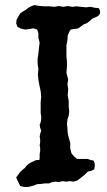

<svg xmlns="http://www.w3.org/2000/svg" viewBox="-20 -725 422 760"><path d="M116 -705 127 -703 141 -701 157 -700H175L195 -698L213 -701L231 -698L248 -701L267 -698L283 -700L300 -698L321 -696L338 -698L357 -694L371 -693L376 -682V-672L369 -662L359 -657L345 -651L335 -642L324 -633L312 -629L300 -620L288 -612L272 -610L260 -608L254 -599L248 -584L247 -567L243 -546V-502L245 -482V-461L243 -437L247 -421L250 -411L247 -392L250 -371L248 -347L252 -326V-303L254 -283L252 -267L247 -252L245 -234L247 -217L248 -198L252 -181L258 -159V-137L263 -118L274 -105L285 -96H326L338 -92L351 -89L355 -77V-66L353 -55L342 -49L328 -46L315 -33L300 -21L285 -10L271 -6L258 -8L241 -6L227 -8L213 -4L200 -6L186 -4L174 1H157L143 3L127 4L112 10L92 15H75L60 11L49 -11L44 -23L51 -32L58 -42L67 -51L78 -60L87 -71L96 -78L107 -84L122 -91L136 -92L137 -103V-116L139 -127V-139L137 -150L139 -161V-174L137 -184L139 -195L143 -208L139 -219L137 -231L141 -241L143 -252V-264L141 -278V-321L143 -342L141 -364L136 -387L132 -409L130 -430L132 -452L129 -473V-494L132 -513L134 -534L137 -556L132 -575V-594L127 -608L112 -613L96 -610L80 -608L62 -612L49 -619L44 -633L46 -648L60 -672L70 -679L82 -686L92 -694L103 -700Z"/></svg>

Font: Tagesschrift
Style: Regular
Weight: 400
Designer: Yanone
Version: Version 2.000; ttfautohint (v1.8.4.7-5d5b)